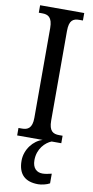

<svg xmlns="http://www.w3.org/2000/svg" viewBox="-104 -756 504 1037"><g transform="rotate(10 148.5 -237.0)"><path d="M28 0H168C119 14 75 68 75 130C75 206 115 240 185 240C202 240 231 234 248 224V171C229 176 212 179 198 179C167 179 143 160 143 115C143 52 184 13 217 0H270V-41H251C218 -41 195 -53 195 -111V-602C195 -662 217 -673 251 -673H270V-714H28V-673H47C78 -673 103 -662 103 -602V-110C103 -52 78 -41 47 -41H28Z"/></g></svg>

Font: Noto Serif Georgian ExtraCondensed
Style: Regular
Weight: 400
Width: 2
Designer: Monotype Design Team, Akaki Razmadze
Foundry: Google LLC
Version: Version 2.003